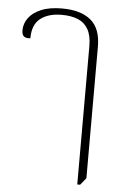

<svg xmlns="http://www.w3.org/2000/svg" viewBox="-55 -594 587 875"><g transform="rotate(5 238.0 -156.5)"><path d="M332 240V-394Q332 -441 315.5 -470Q299 -499 268.5 -511.5Q238 -524 194 -524Q134 -524 97.5 -496Q61 -468 61 -405Q40 -403 31 -411Q22 -419 22 -438Q22 -469 41 -495Q60 -521 98 -537Q136 -553 194 -553Q279 -553 325 -515Q371 -477 371 -394V208L345 240Z"/></g></svg>

Font: Noto Serif Thai ExtraLight
Style: Regular
Weight: 250
Version: Version 2.001